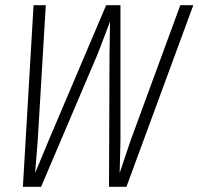

<svg xmlns="http://www.w3.org/2000/svg" viewBox="-20 -718 763 738"><path d="M68 0 109 -698H156L125 -178L115 -53L167 -178L388 -698H443V-178L440 -53L482 -178L673 -698H723L466 0H399L401 -512L403 -635L356 -512L138 0Z"/></svg>

Font: Azeret Mono Thin Thin
Style: Italic
Weight: 250
Italic angle: -12°
Version: Version 1.002